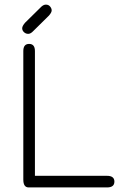

<svg xmlns="http://www.w3.org/2000/svg" viewBox="-20 -820 544 840"><path d="M194.3 -752 126 -684.6Q114.3 -671.9 103.5 -671.9Q92.8 -671.9 85 -679.2Q77.1 -686.5 77.1 -696.3Q77.1 -706.1 89.8 -720.7L157.2 -787.1Q168.9 -799.8 180.7 -799.8Q192.4 -799.8 199.2 -791.5Q206.1 -783.2 206.1 -774.4Q206.1 -765.6 194.3 -752ZM105.5 0Q82 0 82 -34.2V-596.7Q82 -627.9 107.4 -627.9Q132.8 -627.9 132.8 -596.7V-50.8H448.2Q480.5 -50.8 480.5 -25.4Q480.5 0 448.2 0Z"/></svg>

Font: Jura
Style: Book
Weight: 400
Version: Version 2.5